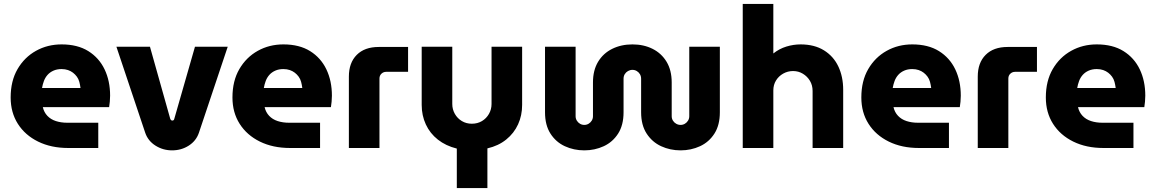

<svg xmlns="http://www.w3.org/2000/svg" viewBox="-20 -750 5856 973"><path d="M326 0Q239 0 173 -32.5Q107 -65 70.5 -122.5Q34 -180 34 -256Q34 -340 69 -400Q104 -460 162.5 -492.5Q221 -525 292 -525Q373 -525 427.5 -491Q482 -457 510 -398.5Q538 -340 538 -265Q538 -252 536.5 -234.5Q535 -217 533 -207H197Q203 -181 220 -163Q237 -145 263 -136.5Q289 -128 321 -128H478V0ZM193 -304H388Q386 -320 382 -335Q378 -350 369.5 -361.5Q361 -373 350 -381.5Q339 -390 324.5 -395Q310 -400 292 -400Q269 -400 251 -392Q233 -384 221 -370.5Q209 -357 202.5 -339.5Q196 -322 193 -304Z M852 12Q806 12 768 -12Q730 -36 716 -77L570 -513H740L843 -147Q845 -143 847.5 -141Q850 -139 853 -139Q857 -139 859.5 -141Q862 -143 863 -147L968 -513H1134L988 -77Q974 -36 936.5 -12Q899 12 852 12Z M1450 0Q1363 0 1297 -32.5Q1231 -65 1194.5 -122.5Q1158 -180 1158 -256Q1158 -340 1193 -400Q1228 -460 1286.5 -492.5Q1345 -525 1416 -525Q1497 -525 1551.5 -491Q1606 -457 1634 -398.5Q1662 -340 1662 -265Q1662 -252 1660.5 -234.5Q1659 -217 1657 -207H1321Q1327 -181 1344 -163Q1361 -145 1387 -136.5Q1413 -128 1445 -128H1602V0ZM1317 -304H1512Q1510 -320 1506 -335Q1502 -350 1493.5 -361.5Q1485 -373 1474 -381.5Q1463 -390 1448.5 -395Q1434 -400 1416 -400Q1393 -400 1375 -392Q1357 -384 1345 -370.5Q1333 -357 1326.5 -339.5Q1320 -322 1317 -304Z M1748 0V-362Q1748 -432 1788 -472Q1828 -512 1899 -512H2048V-386H1937Q1923 -386 1913 -376.5Q1903 -367 1903 -352V0Z M2295 203V3Q2239 -11 2199 -42.5Q2159 -74 2138 -119.5Q2117 -165 2117 -218V-513H2272V-223Q2272 -196 2285 -173Q2298 -150 2320.5 -136.5Q2343 -123 2371 -123Q2400 -123 2422.5 -136.5Q2445 -150 2458 -173Q2471 -196 2471 -223V-513H2626V-218Q2626 -165 2605.5 -120Q2585 -75 2545.5 -43Q2506 -11 2450 2V203Z M2941 12Q2888 12 2842.5 -9Q2797 -30 2769.5 -73Q2742 -116 2742 -181V-513H2897V-161Q2897 -149 2903 -139Q2909 -129 2919 -123Q2929 -117 2941 -117Q2953 -117 2963 -123Q2973 -129 2979 -139Q2985 -149 2985 -161V-332Q2985 -394 3011 -437Q3037 -480 3082.5 -502.5Q3128 -525 3185 -525Q3242 -525 3287 -502.5Q3332 -480 3358 -437Q3384 -394 3384 -332V-161Q3384 -149 3390 -139Q3396 -129 3406.5 -123Q3417 -117 3429 -117Q3441 -117 3451 -123Q3461 -129 3467 -139Q3473 -149 3473 -161V-513H3628V-181Q3628 -116 3600.5 -73Q3573 -30 3527.5 -9Q3482 12 3429 12Q3376 12 3330.5 -9Q3285 -30 3257 -73Q3229 -116 3229 -181V-351Q3229 -364 3223 -374Q3217 -384 3207 -390Q3197 -396 3185 -396Q3173 -396 3162.5 -390Q3152 -384 3146 -374Q3140 -364 3140 -351V-181Q3140 -116 3112.5 -73Q3085 -30 3039.5 -9Q2994 12 2941 12Z M3744 0V-730H3899V-479Q3929 -503 3965 -514Q4001 -525 4037 -525Q4107 -525 4155.5 -495Q4204 -465 4228.5 -413Q4253 -361 4253 -295V0H4098V-289Q4098 -318 4084.5 -340.5Q4071 -363 4048.5 -376.5Q4026 -390 3999 -390Q3972 -390 3949 -377Q3926 -364 3912.5 -342Q3899 -320 3899 -292V0Z M4637 0Q4550 0 4484 -32.5Q4418 -65 4381.5 -122.5Q4345 -180 4345 -256Q4345 -340 4380 -400Q4415 -460 4473.5 -492.5Q4532 -525 4603 -525Q4684 -525 4738.5 -491Q4793 -457 4821 -398.5Q4849 -340 4849 -265Q4849 -252 4847.5 -234.5Q4846 -217 4844 -207H4508Q4514 -181 4531 -163Q4548 -145 4574 -136.5Q4600 -128 4632 -128H4789V0ZM4504 -304H4699Q4697 -320 4693 -335Q4689 -350 4680.5 -361.5Q4672 -373 4661 -381.5Q4650 -390 4635.5 -395Q4621 -400 4603 -400Q4580 -400 4562 -392Q4544 -384 4532 -370.5Q4520 -357 4513.5 -339.5Q4507 -322 4504 -304Z M4935 0V-362Q4935 -432 4975 -472Q5015 -512 5086 -512H5235V-386H5124Q5110 -386 5100 -376.5Q5090 -367 5090 -352V0Z M5572 0Q5485 0 5419 -32.5Q5353 -65 5316.5 -122.5Q5280 -180 5280 -256Q5280 -340 5315 -400Q5350 -460 5408.5 -492.5Q5467 -525 5538 -525Q5619 -525 5673.5 -491Q5728 -457 5756 -398.5Q5784 -340 5784 -265Q5784 -252 5782.5 -234.5Q5781 -217 5779 -207H5443Q5449 -181 5466 -163Q5483 -145 5509 -136.5Q5535 -128 5567 -128H5724V0ZM5439 -304H5634Q5632 -320 5628 -335Q5624 -350 5615.5 -361.5Q5607 -373 5596 -381.5Q5585 -390 5570.5 -395Q5556 -400 5538 -400Q5515 -400 5497 -392Q5479 -384 5467 -370.5Q5455 -357 5448.5 -339.5Q5442 -322 5439 -304Z"/></svg>

Font: MuseoModerno Thin
Style: Bold
Weight: 700
Version: Version 1.003